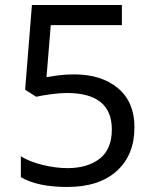

<svg xmlns="http://www.w3.org/2000/svg" viewBox="-20 -734 612 764"><path d="M275 -438Q240 -438 211 -434Q182 -430 165 -427L182 -634H465V-714H107L80 -377L124 -349Q146 -354 182 -359Q218 -364 246 -364Q425 -364 425 -219Q425 -140 376.5 -102.5Q328 -65 249 -65Q202 -65 150.5 -77.5Q99 -90 63 -112V-29Q129 10 248 10Q374 10 444.5 -53.5Q515 -117 515 -228Q515 -328 449.5 -383Q384 -438 275 -438Z"/></svg>

Font: Noto Sans Arabic UI
Style: Regular
Weight: 400
Designer: Nadine Chahine - Monotype Design Team
Foundry: Monotype Imaging Inc.
Version: Version 1.900